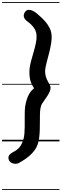

<svg xmlns="http://www.w3.org/2000/svg" viewBox="-25 -1349 588 1832"><path d="M166 200Q146 213.5 124 214Q102 214.5 84.2 204.5Q66.5 194.5 59.5 176.5Q50 151.5 62 133.5Q74 115.5 102.5 101Q124 90 141.8 75.5Q159.5 61 173.5 38.5Q187.5 16 198 -18.5Q205 -41.5 207.8 -72.8Q210.5 -104 210.8 -139.2Q211 -174.5 210.8 -210.2Q210.5 -246 211.2 -278.2Q212 -310.5 215.5 -335Q224 -388.5 243 -432Q262 -475.5 300 -507.5Q271 -548.5 261.5 -594.8Q252 -641 257.5 -696.5Q261 -728.5 272.2 -769.5Q283.5 -810.5 296.2 -854.2Q309 -898 317.5 -939Q326 -980 323.5 -1012Q321.5 -1045 307.2 -1069.8Q293 -1094.5 273.2 -1113.5Q253.5 -1132.5 234 -1146.5Q208 -1165.5 202.8 -1188.5Q197.5 -1211.5 213.5 -1234.5Q227 -1254 246.5 -1255.2Q266 -1256.5 286.8 -1246.5Q307.5 -1236.5 324.5 -1222Q339.5 -1209 362 -1189Q384.5 -1169 407.2 -1143Q430 -1117 446.5 -1085.8Q463 -1054.5 466.5 -1019.5Q470.5 -980.5 463 -934.8Q455.5 -889 443.2 -842Q431 -795 420 -752.8Q409 -710.5 405.5 -679Q404.5 -652.5 410.8 -625Q417 -597.5 434 -568Q450.5 -540 455.2 -526.8Q460 -513.5 456 -496Q451 -475.5 439.5 -454.8Q428 -434 413.5 -414Q392.5 -385.5 378.5 -363.2Q364.5 -341 360.5 -313.5Q357 -289 356.2 -256.5Q355.5 -224 355.5 -187Q355.5 -150 354.5 -112Q353.5 -74 349.2 -38.2Q345 -2.5 335 27Q324.5 59 304 86.2Q283.5 113.5 258.8 135.2Q234 157 209.5 173.2Q185 189.5 166 200ZM166 200Q146 213.5 124 214Q102 214.5 84.2 204.5Q66.5 194.5 59.5 176.5Q50 151.5 62 133.5Q74 115.5 102.5 101Q124 90 141.8 75.5Q159.5 61 173.5 38.5Q187.5 16 198 -18.5Q205 -41.5 207.8 -72.8Q210.5 -104 210.8 -139.2Q211 -174.5 210.8 -210.2Q210.5 -246 211.2 -278.2Q212 -310.5 215.5 -335Q224 -388.5 243 -432Q262 -475.5 300 -507.5Q271 -548.5 261.5 -594.8Q252 -641 257.5 -696.5Q261 -728.5 272.2 -769.5Q283.5 -810.5 296.2 -854.2Q309 -898 317.5 -939Q326 -980 323.5 -1012Q321.5 -1045 307.2 -1069.8Q293 -1094.5 273.2 -1113.5Q253.5 -1132.5 234 -1146.5Q208 -1165.5 202.8 -1188.5Q197.5 -1211.5 213.5 -1234.5Q227 -1254 246.5 -1255.2Q266 -1256.5 286.8 -1246.5Q307.5 -1236.5 324.5 -1222Q339.5 -1209 362 -1189Q384.5 -1169 407.2 -1143Q430 -1117 446.5 -1085.8Q463 -1054.5 466.5 -1019.5Q470.5 -980.5 463 -934.8Q455.5 -889 443.2 -842Q431 -795 420 -752.8Q409 -710.5 405.5 -679Q404.5 -652.5 410.8 -625Q417 -597.5 434 -568Q450.5 -540 455.2 -526.8Q460 -513.5 456 -496Q451 -475.5 439.5 -454.8Q428 -434 413.5 -414Q392.5 -385.5 378.5 -363.2Q364.5 -341 360.5 -313.5Q357 -289 356.2 -256.5Q355.5 -224 355.5 -187Q355.5 -150 354.5 -112Q353.5 -74 349.2 -38.2Q345 -2.5 335 27Q324.5 59 304 86.2Q283.5 113.5 258.8 135.2Q234 157 209.5 173.2Q185 189.5 166 200ZM-5 455H542.5V463H-5ZM-5 -16H542.5V0H-5ZM-5 -549H542.5V-541H-5ZM-5 -1329H542.5V-1321H-5Z"/></svg>

Font: Edu SA Dotted Guide
Style: Regular
Weight: 400
Designer: Tina and Corey Anderson, Eben Sorkin, Mirko Velimirovic
Foundry: Google for Education
Version: Version 2.000